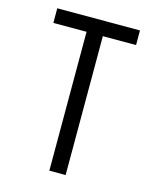

<svg xmlns="http://www.w3.org/2000/svg" viewBox="-111 -812 722 888"><g transform="rotate(15 250.0 -367.5)"><path d="M211 0V-665H52V-735H448V-665H289V0Z"/></g></svg>

Font: iosevka_custom_sans_ss08
Style: Regular
Weight: 400
Designer: Belleve Invis
Foundry: Belleve Invis
Version: Version 10.3.0; ttfautohint (v1.8.3)